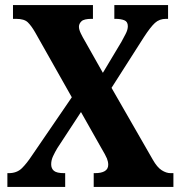

<svg xmlns="http://www.w3.org/2000/svg" viewBox="-20 -734 711 754"><path d="M9 0V-54H14Q46 -54 65.5 -73Q85 -92 106 -124L262 -352L118 -607Q103 -633 89 -646.5Q75 -660 43 -660H31V-714H345V-660H340Q310 -660 300 -650.5Q290 -641 290 -629Q290 -618 297.5 -602.5Q305 -587 314 -572L384 -448L457 -570Q464 -583 473 -600Q482 -617 482 -631Q482 -649 468 -654.5Q454 -660 433 -660H429V-714H640V-660H632Q606 -660 588.5 -644Q571 -628 545 -588L418 -389L580 -107Q597 -77 615 -65.5Q633 -54 650 -54H661V0H348V-54H352Q405 -54 405 -87Q405 -99 400 -111.5Q395 -124 376 -156L298 -294L205 -152Q196 -137 188.5 -121Q181 -105 181 -89Q181 -72 192 -63Q203 -54 232 -54H236V0Z"/></svg>

Font: Noto Serif Hebrew Condensed ExtraBold
Style: Regular
Weight: 800
Width: 3
Designer: Monotype Design Team
Foundry: Monotype Imaging Inc.
Version: Version 2.004; ttfautohint (v1.8.4.7-5d5b)